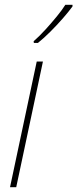

<svg xmlns="http://www.w3.org/2000/svg" viewBox="-20 -785 324 805"><path d="M22 0 134 -527H160L48 0ZM121 -612Q145 -633 170.5 -661Q196 -689 218.5 -716.5Q241 -744 254 -765H284V-758Q268 -736 243.5 -708Q219 -680 191.5 -652.5Q164 -625 139 -605H122Z"/></svg>

Font: Noto Sans SemiCondensed Thin
Style: Italic
Weight: 100
Width: 4
Italic angle: -12°
Designer: Monotype Design Team
Foundry: Monotype Imaging Inc.
Version: Version 2.013; ttfautohint (v1.8.4.7-5d5b)